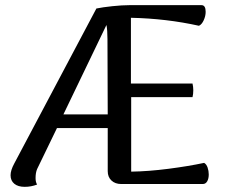

<svg xmlns="http://www.w3.org/2000/svg" viewBox="-20 -714 883 745"><path d="M790 -37Q790 -21 784 -10.5Q778 0 767 0H450Q427 0 412.5 -13.5Q398 -27 398 -50V-217H201L124 -58Q118 -44 118 -23Q118 -7 124 2Q101 11 76 11Q50 11 35.5 -1Q21 -13 21 -34Q21 -53 35 -79L354 -681Q378 -686 416 -690Q454 -694 482 -694H762Q778 -694 778 -668Q778 -652 770.5 -635.5Q763 -619 752 -614Q626 -642 488 -645V-390H727Q730 -377 730 -364Q730 -349 727 -337H489V-48Q556 -49 633.5 -59Q711 -69 772 -82Q781 -77 785.5 -64Q790 -51 790 -37ZM398 -270 397 -562Q397 -598 393 -617L226 -270Z"/></svg>

Font: Arima Madurai Medium
Style: Regular
Weight: 500
Designer: Joana Correia and Natanael Gama
Foundry: NDISCOVER
Version: Version 1.020